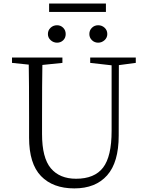

<svg xmlns="http://www.w3.org/2000/svg" viewBox="-20 -1051 829 1086"><path d="M579.1 -1031.2V-983.4H257.8V-1031.2ZM535.2 -908.2Q556.6 -908.2 571.8 -894Q586.9 -879.9 586.9 -858.4Q586.9 -837.9 571.3 -823.7Q555.7 -809.6 535.2 -809.6Q514.6 -809.6 500 -823.7Q485.4 -837.9 485.4 -858.4Q485.4 -879.9 500 -894Q514.6 -908.2 535.2 -908.2ZM251 -858.4Q251 -879.9 266.1 -894Q281.2 -908.2 302.7 -908.2Q323.2 -908.2 337.4 -894Q351.6 -879.9 351.6 -858.4Q351.6 -836.9 337.4 -823.2Q323.2 -809.6 302.7 -809.6Q282.2 -809.6 266.6 -823.7Q251 -837.9 251 -858.4ZM748 -725.6V-695.3L652.3 -682.6L651.4 -284.2Q651.4 -132.8 585.9 -59.1Q520.5 14.6 400.4 14.6Q279.3 14.6 211.9 -55.2Q144.5 -125 144.5 -272.5V-388.7Q144.5 -587.9 142.6 -685.5L47.9 -695.3V-725.6H333V-695.3L219.7 -683.6Q217.8 -587.9 217.8 -388.7V-293Q217.8 -158.2 267.6 -99.1Q317.4 -40 410.2 -40Q514.6 -40 563 -103Q611.3 -166 611.3 -310.5V-681.6L490.2 -695.3V-725.6Z"/></svg>

Font: GenYoMin TW TTF Light
Style: Regular
Weight: 300
Version: Version 1.300